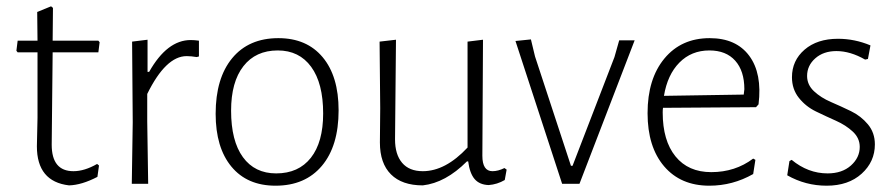

<svg xmlns="http://www.w3.org/2000/svg" viewBox="-20 -583 2843 609"><path d="M199 5Q97 -7 97 -119L99 -209V-417H36L32 -422L36 -454H99L98 -545L142 -563L148 -558L147 -454H292L296 -449L292 -417H147L144 -124Q144 -40 213 -40Q248 -40 288 -63L294 -58L289 -22Q239 4 199 5Z M448 -457V-355H453Q510 -456 585 -456Q597 -456 611 -454V-404L604 -402Q586 -405 572 -405Q506 -405 447 -285V-198L450 0H398L401 -195L399 -451Z M863 -462Q953 -462 1003.5 -401.5Q1054 -341 1054 -233Q1054 -120 1001 -57Q948 6 854 6Q764 6 714 -54.5Q664 -115 664 -222Q664 -335 716.5 -398.5Q769 -462 863 -462ZM861 -423Q791 -423 752 -373Q713 -323 713 -232Q713 -136 750.5 -84.5Q788 -33 856 -33Q927 -33 966 -82.5Q1005 -132 1005 -223Q1005 -319 967 -371Q929 -423 861 -423Z M1321 5Q1255 5 1220 -30Q1185 -65 1185 -131L1186 -240L1184 -451L1236 -457L1233 -141Q1233 -93 1255.5 -66.5Q1278 -40 1321 -40Q1393 -40 1463 -115V-451L1512 -457L1510 -89Q1510 -40 1542 -40Q1560 -40 1580 -50L1587 -45L1581 -12Q1557 2 1530 4Q1501 3 1485.5 -15Q1470 -33 1465 -71H1461Q1393 -3 1321 5Z M1664 -458 1677 -404 1791 -57H1796L1929 -402L1944 -455H1993L1818 0H1763L1615 -453Z M2230 6Q2139 6 2086.5 -55.5Q2034 -117 2034 -224Q2034 -333 2087.5 -397.5Q2141 -462 2231 -462Q2315 -462 2356.5 -406Q2398 -350 2386 -252L2378 -243L2083 -241Q2082 -236 2082 -226Q2082 -137 2122.5 -87Q2163 -37 2236 -37Q2312 -37 2369 -80L2376 -76L2369 -31Q2304 6 2230 6ZM2230 -423Q2173 -423 2135 -384.5Q2097 -346 2086 -279L2339 -283L2341 -300Q2341 -358 2312 -390.5Q2283 -423 2230 -423Z M2638 -460Q2691 -460 2741 -439L2733 -396L2724 -394Q2677 -421 2633 -421Q2592 -421 2566 -398Q2540 -375 2540 -342Q2540 -314 2562 -293.5Q2584 -273 2615.5 -259.5Q2647 -246 2679 -230.5Q2711 -215 2733 -188.5Q2755 -162 2755 -125Q2755 -70 2713 -32Q2671 6 2602 6Q2535 6 2477 -27L2484 -72L2491 -76Q2543 -33 2605 -33Q2651 -33 2679 -58Q2707 -83 2707 -117Q2707 -145 2685 -165.5Q2663 -186 2631.5 -200Q2600 -214 2568 -229.5Q2536 -245 2514 -272.5Q2492 -300 2492 -338Q2492 -391 2532 -425.5Q2572 -460 2638 -460Z"/></svg>

Font: Alegreya Sans Light
Style: Regular
Weight: 300
Designer: Juan Pablo del Peral
Foundry: Huerta Tipografica
Version: Version 2.007